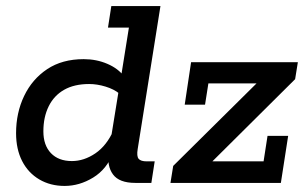

<svg xmlns="http://www.w3.org/2000/svg" viewBox="-20 -603 1014 633"><path d="M193 10Q146 10 109.5 -11.5Q73 -33 53 -72Q33 -111 33 -164Q33 -231 59.5 -286.5Q86 -342 135.5 -375Q185 -408 256 -408Q298 -408 334 -392.5Q370 -377 389 -351L377 -337L405 -512H336L347 -583H509L434 -112Q430 -88 437 -79.5Q444 -71 464 -71H490L479 0H426Q373 0 352.5 -28Q332 -56 339 -100L342 -121L353 -99Q332 -45 287 -17.5Q242 10 193 10ZM217 -72Q257 -72 294.5 -97.5Q332 -123 355 -175L345 -142L373 -315L374 -294Q356 -309 328 -317.5Q300 -326 274 -326Q225 -326 191.5 -307Q158 -288 140.5 -252.5Q123 -217 123 -170Q123 -124 148 -98Q173 -72 217 -72ZM542 0 551 -56 855 -357 869 -328H667L656 -258H589L610 -398H962L953 -342L649 -40L636 -71H849L862 -155H930L906 0Z"/></svg>

Font: Rokkitt Medium
Style: Italic
Weight: 500
Italic angle: -9°
Designer: Vernon Adams
Foundry: Vernon Adams
Version: Version 3.103